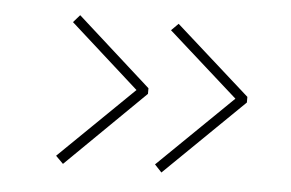

<svg xmlns="http://www.w3.org/2000/svg" viewBox="-34 -433 619 408"><g transform="rotate(5 275.0 -229.0)"><path d="M323 -70 308 -86 466 -240 317 -373 332 -388 491 -246V-234ZM113 -70 97 -86 255 -240 108 -372 122 -388 280 -246V-234Z"/></g></svg>

Font: Inconsolata SemiExpanded ExtraLight
Style: Regular
Weight: 200
Width: 6
Monospace: yes
Designer: Raph Levien, Cyreal, Brenton Simpson
Foundry: Raph Levien, Cyreal, Google
Version: Version 3.001; ttfautohint (v1.8.2.53-6de2)